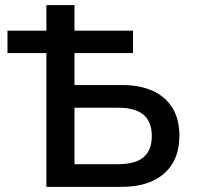

<svg xmlns="http://www.w3.org/2000/svg" viewBox="-20 -725 771 745"><path d="M160 0V-519H9V-606H160V-705H269V-606H496V-519H269V-395H453Q523 -395 572.5 -372.5Q622 -350 649 -306.5Q676 -263 676 -199Q676 -134 649 -90Q622 -46 572 -23Q522 0 453 0ZM269 -88H439Q505 -88 537 -115Q569 -142 569 -197Q569 -253 536.5 -280Q504 -307 439 -307H269Z"/></svg>

Font: Nunito Sans 7pt SemiCondensed SemiBold
Style: Regular
Weight: 600
Width: 4
Designer: Vernon Adams
Foundry: Vernon Adams
Version: Version 3.101;gftools[0.9.27]